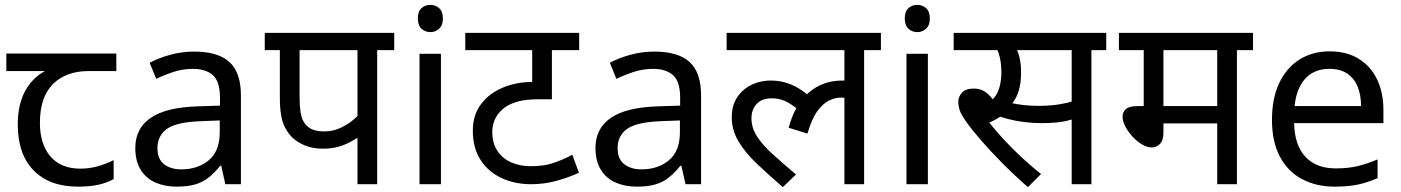

<svg xmlns="http://www.w3.org/2000/svg" viewBox="-20 -757 5756 789"><path d="M301 10Q183 10 118 -57Q53 -124 53 -245Q53 -325 82 -380.5Q111 -436 165 -465H6V-537H458V-465H345Q251 -465 197.5 -411.5Q144 -358 144 -252Q144 -165 187 -114.5Q230 -64 310 -64Q347 -64 381 -73.5Q415 -83 447 -99V-21Q418 -5 383 2.5Q348 10 301 10Z M778 -545Q876 -545 923 -502Q970 -459 970 -365V0H906L889 -76H885Q862 -47 837.5 -27.5Q813 -8 781.5 1Q750 10 705 10Q657 10 618.5 -7Q580 -24 558 -59.5Q536 -95 536 -149Q536 -229 599 -272.5Q662 -316 793 -320L884 -323V-355Q884 -422 855 -448Q826 -474 773 -474Q731 -474 693 -461.5Q655 -449 622 -433L595 -499Q630 -518 678 -531.5Q726 -545 778 -545ZM804 -259Q704 -255 665.5 -227Q627 -199 627 -148Q627 -103 654.5 -82Q682 -61 725 -61Q793 -61 838 -98.5Q883 -136 883 -214V-262Z M1530 -551V0H1449V-227L1468 -203Q1447 -189 1423 -175.5Q1399 -162 1370.5 -154Q1342 -146 1305 -146Q1265 -146 1232.5 -159.5Q1200 -173 1179 -194Q1162 -212 1151 -233.5Q1140 -255 1135 -285Q1130 -315 1130 -358V-551H1068V-622H1600V-551ZM1449 -551H1211V-369Q1211 -328 1214 -304Q1217 -280 1223.5 -265.5Q1230 -251 1241 -240Q1253 -228 1271 -222.5Q1289 -217 1314 -217Q1345 -217 1373.5 -229Q1402 -241 1425.5 -259.5Q1449 -278 1465 -298L1449 -246Z M1792 -536V0H1704V-536ZM1749 -737Q1769 -737 1784.5 -723.5Q1800 -710 1800 -681Q1800 -653 1784.5 -639Q1769 -625 1749 -625Q1727 -625 1712 -639Q1697 -653 1697 -681Q1697 -710 1712 -723.5Q1727 -737 1749 -737Z M2360 -551H2248V-349H2193Q2145 -349 2113 -341Q2081 -333 2058 -318Q2032 -300 2017.5 -274Q2003 -248 2003 -215Q2003 -167 2025 -135.5Q2047 -104 2082.5 -89Q2118 -74 2160 -74Q2214 -74 2252 -86.5Q2290 -99 2332 -121L2359 -47Q2315 -27 2265.5 -13.5Q2216 0 2163 0Q2094 0 2039.5 -26Q1985 -52 1954 -101Q1923 -150 1923 -220Q1923 -285 1957 -329.5Q1991 -374 2046.5 -397Q2102 -420 2165 -420H2170L2167 -416V-551H1892V-622H2360Z M2669 -545Q2767 -545 2814 -502Q2861 -459 2861 -365V0H2797L2780 -76H2776Q2753 -47 2728.5 -27.5Q2704 -8 2672.5 1Q2641 10 2596 10Q2548 10 2509.5 -7Q2471 -24 2449 -59.5Q2427 -95 2427 -149Q2427 -229 2490 -272.5Q2553 -316 2684 -320L2775 -323V-355Q2775 -422 2746 -448Q2717 -474 2664 -474Q2622 -474 2584 -461.5Q2546 -449 2513 -433L2486 -499Q2521 -518 2569 -531.5Q2617 -545 2669 -545ZM2695 -259Q2595 -255 2556.5 -227Q2518 -199 2518 -148Q2518 -103 2545.5 -82Q2573 -61 2616 -61Q2684 -61 2729 -98.5Q2774 -136 2774 -214V-262Z M2966 -551V-622H3600V-551H3531V0H3450V-377L3494 -341Q3477 -351 3462.5 -353.5Q3448 -356 3436 -356Q3412 -356 3387 -344Q3362 -332 3339 -300.5Q3316 -269 3298 -208L3221 -232Q3246 -327 3303.5 -376.5Q3361 -426 3441 -426Q3458 -426 3475 -423Q3492 -420 3504 -416L3507 -394L3450 -413V-551ZM3279 -292Q3248 -318 3218.5 -335.5Q3189 -353 3151 -353Q3111 -353 3089.5 -330Q3068 -307 3068 -271Q3068 -233 3089.5 -198.5Q3111 -164 3152 -126.5Q3193 -89 3251 -40L3197 12Q3139 -38 3091 -83.5Q3043 -129 3015 -175.5Q2987 -222 2987 -275Q2987 -315 3001.5 -343.5Q3016 -372 3039.5 -390.5Q3063 -409 3091 -417.5Q3119 -426 3146 -426Q3179 -426 3207 -418Q3235 -410 3261 -394.5Q3287 -379 3311 -357Z M3793 -536V0H3705V-536ZM3750 -737Q3770 -737 3785.5 -723.5Q3801 -710 3801 -681Q3801 -653 3785.5 -639Q3770 -625 3750 -625Q3728 -625 3713 -639Q3698 -653 3698 -681Q3698 -710 3713 -723.5Q3728 -737 3750 -737Z M4123 -551 4151 -566Q4162 -550 4169 -523Q4176 -496 4176 -458Q4176 -414 4165.5 -381.5Q4155 -349 4136 -328L4135 -319Q4117 -296 4092.5 -279Q4068 -262 4037 -250L4041 -259Q4082 -206 4138.5 -149Q4195 -92 4258 -42L4204 12Q4148 -37 4098.5 -87Q4049 -137 4011 -181Q3973 -225 3951 -256Q3929 -287 3923.5 -305Q3918 -323 3918 -340Q3918 -359 3933 -376Q3948 -393 3982 -393Q4007 -393 4025.5 -381.5Q4044 -370 4059 -349.5Q4074 -329 4087 -300L4026 -331Q4054 -339 4068.5 -359Q4083 -379 4089 -405.5Q4095 -432 4095 -458Q4095 -496 4088 -523.5Q4081 -551 4072 -564L4115 -551H3899V-622H4295V-551ZM4465 -551V0H4384V-551H4274V-622H4526V-551ZM4247 -322Q4281 -322 4309 -325Q4337 -328 4365 -334.5Q4393 -341 4425 -353V-280Q4382 -263 4346.5 -257Q4311 -251 4258 -251Q4225 -251 4188.5 -255.5Q4152 -260 4120 -268.5Q4088 -277 4068 -287L4088 -347Q4108 -340 4134 -334Q4160 -328 4189 -325Q4218 -322 4247 -322Z M5063 -551V0H4982V-250H4761V-213Q4761 -180 4746.5 -165.5Q4732 -151 4713 -151Q4694 -151 4673 -163.5Q4652 -176 4634 -195.5Q4616 -215 4604.5 -237Q4593 -259 4593 -278Q4593 -296 4606.5 -308.5Q4620 -321 4654 -321H4680V-551H4578V-622H5129V-551ZM4982 -551H4761V-321H4982Z M5444 -546Q5513 -546 5562.5 -516Q5612 -486 5638.5 -431.5Q5665 -377 5665 -304V-251H5298Q5300 -160 5344.5 -112.5Q5389 -65 5469 -65Q5520 -65 5559.5 -74.5Q5599 -84 5641 -102V-25Q5600 -7 5560 1.5Q5520 10 5465 10Q5389 10 5330.5 -21Q5272 -52 5239.5 -113.5Q5207 -175 5207 -264Q5207 -352 5236.5 -415Q5266 -478 5319.5 -512Q5373 -546 5444 -546ZM5443 -474Q5380 -474 5343.5 -433.5Q5307 -393 5300 -321H5573Q5573 -367 5559 -401Q5545 -435 5516.5 -454.5Q5488 -474 5443 -474Z"/></svg>

Font: hin115
Style: Book
Weight: 400
Designer: Jelle Bosma - Monotype Design Team
Foundry: Monotype Imaging Inc.
Version: Version 2.003